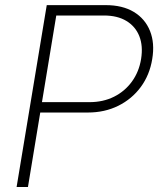

<svg xmlns="http://www.w3.org/2000/svg" viewBox="-20 -748 633 768"><path d="M46.4 0 167 -727.5H402.8Q470.2 -727.5 515.4 -700.2Q560.5 -672.9 580.1 -624Q599.6 -575.2 588.9 -511.7Q578.6 -448.2 543.2 -400.1Q507.8 -352.1 453.4 -325Q398.9 -297.9 331.5 -297.9H122.6L129.4 -339.4H337.9Q392.6 -339.4 436 -361.1Q479.5 -382.8 507.8 -421.9Q536.1 -460.9 544.4 -512.2Q552.7 -564 537.4 -603Q522 -642.1 485.8 -664.1Q449.7 -686 395.5 -686H205.1L91.8 0Z"/></svg>

Font: Inter 24pt ExtraLight
Style: Italic
Weight: 250
Italic angle: -9.3988°
Version: Version 4.001;git-66647c0bb